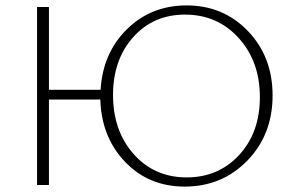

<svg xmlns="http://www.w3.org/2000/svg" viewBox="-20 -684 1087 710"><path d="M670 -664Q806 -664 897 -569Q988 -474 988 -331Q988 -186 894.5 -90Q801 6 663 6Q530 6 442.5 -85.5Q355 -177 351 -316H161V0H117V-658H161V-352H352Q360 -488 449.5 -576Q539 -664 670 -664ZM670 -28Q788 -28 864.5 -111Q941 -194 941 -325Q941 -457 862.5 -543.5Q784 -630 664 -630Q547 -630 472.5 -546.5Q398 -463 398 -333Q398 -200 474.5 -114Q551 -28 670 -28Z"/></svg>

Font: EauTest Light
Style: Regular
Weight: 300
Designer: Christian Thalmann (Catharsis Fonts)
Version: Version 0.001;PS 000.001;hotconv 1.0.88;makeotf.lib2.5.64775